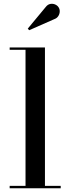

<svg xmlns="http://www.w3.org/2000/svg" viewBox="-20 -1003 374 1023"><path d="M219.5 -750V-12.5H303.5V0H31.5V-12.5H116V-737.5H31.5V-750ZM135.5 -842 128 -850.5 223 -965Q234 -979.5 248 -982Q262 -984.5 274.2 -979Q286.5 -973.5 292.5 -963.5Q299 -953.5 298.2 -940.5Q297.5 -927.5 290.2 -916.8Q283 -906 270.5 -901.5Z"/></svg>

Font: Bodoni Moda 18pt Medium
Style: Regular
Weight: 500
Designer: Owen Earl
Foundry: indestructible type
Version: Version 2.004